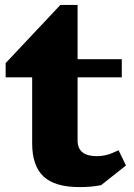

<svg xmlns="http://www.w3.org/2000/svg" viewBox="-20 -752 544 782"><path d="M392 2Q354 10 304 10Q203 10 157 -33.5Q111 -77 111 -168V-437H3V-495L226 -732H296V-511H476V-437H296V-180Q296 -116 374 -116Q395 -116 414.5 -121Q434 -126 463 -140L493 -78ZM240 -376Z"/></svg>

Font: Inknut Antiqua ExtraBold
Style: Regular
Weight: 800
Designer: Claus Eggers Sørensen
Foundry: Claus Eggers Sørensen
Version: Version 1.003; ttfautohint (v1.8.2) -l 8 -r 50 -G 200 -x 14 